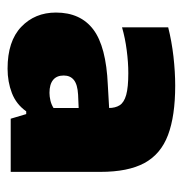

<svg xmlns="http://www.w3.org/2000/svg" viewBox="-7 -783 494 520"><g transform="rotate(90 240.0 -523.0)"><path d="M166 -296.5Q91.5 -296.5 52.8 -333.5Q14 -370.5 14 -427.5Q14 -494 60 -528.8Q106 -563.5 210 -568L297.5 -573L318.5 -491L236.5 -487.5Q209 -486 196.8 -476.2Q184.5 -466.5 184.5 -448.5Q184.5 -429.5 196.5 -419.8Q208.5 -410 231.5 -410Q241 -410 252 -412.5Q263 -415 272.5 -421V-570.5Q272.5 -588.5 265 -600.2Q257.5 -612 237 -617.8Q216.5 -623.5 178 -623.5Q149 -623.5 116.2 -619.2Q83.5 -615 54 -606.5V-731.5Q91.5 -741 133.2 -745.8Q175 -750.5 212 -750.5Q294 -750.5 345.8 -731Q397.5 -711.5 421.5 -667.2Q445.5 -623 445.5 -548V-305H301.5L289 -347H281.5Q262.5 -320 232 -308.2Q201.5 -296.5 166 -296.5Z"/></g></svg>

Font: Encode Sans SC ExtraBold
Style: Regular
Weight: 800
Version: Version 3.002